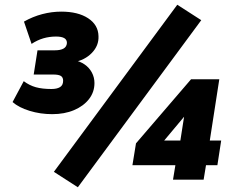

<svg xmlns="http://www.w3.org/2000/svg" viewBox="-20 -757 974 809"><path d="M200 -276Q150 -276 104.5 -290Q59 -304 33 -327L80 -415Q104 -397 131 -389.5Q158 -382 197 -382Q220 -382 233 -390Q246 -398 246 -417Q246 -431 236.5 -437Q227 -443 204 -443H122L138 -545H211Q235 -545 248 -552.5Q261 -560 262 -576Q262 -590 250.5 -596.5Q239 -603 216 -603Q188 -603 162.5 -595.5Q137 -588 113 -572L81 -666Q118 -687 158 -697.5Q198 -708 238 -708Q309 -708 351.5 -680Q394 -652 395 -605Q397 -565 367 -534Q337 -503 290 -495V-504Q317 -499 336.5 -485.5Q356 -472 367 -451.5Q378 -431 378 -407Q378 -369 355 -339.5Q332 -310 292 -293Q252 -276 200 -276ZM308 32 207 -33 727 -737 828 -672ZM709 0 719 -61H538L553 -153L785 -423H904L864 -165H912L896 -61H848L838 0ZM740 -165 760 -293H779L661 -152L657 -165Z"/></svg>

Font: Nunito Sans 12pt ExtraLight 12pt Black
Style: Italic
Weight: 900
Italic angle: -9°
Version: Version 3.101;gftools[0.9.27]